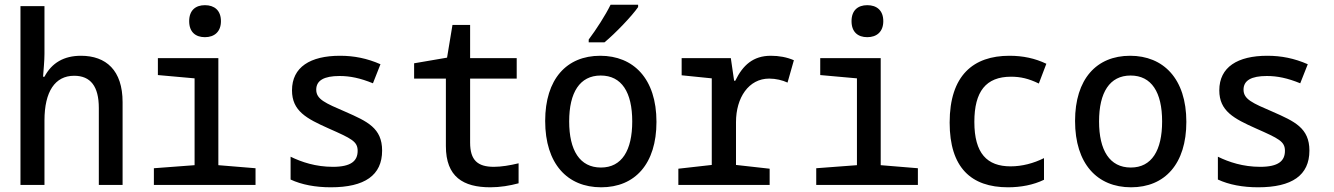

<svg xmlns="http://www.w3.org/2000/svg" viewBox="-20 -786 5670 816"><path d="M67 0H169V-274C169 -397 214 -464 295 -464C365 -464 400 -419 400 -327V0H501V-352C501 -487 431 -549 324 -549C252 -549 200 -519 169 -460H163C165 -488 169 -528 169 -557V-760H67Z M851 -628C891 -628 919 -651 919 -696C919 -742 891 -764 851 -764C811 -764 784 -742 784 -696C784 -650 811 -628 851 -628ZM634 0H1066V-71L908 -84V-539H651V-467L807 -453V-84L634 -71Z M1386 10C1530 10 1604 -41 1604 -146C1604 -242 1541 -270 1448 -311C1362 -348 1324 -364 1324 -405C1324 -444 1357 -463 1423 -463C1468 -463 1511 -454 1565 -432L1597 -513C1540 -538 1485 -549 1425 -549C1299 -549 1221 -501 1221 -402C1221 -314 1283 -282 1377 -240C1474 -197 1500 -185 1500 -145C1500 -102 1472 -77 1395 -77C1322 -77 1262 -97 1215 -120V-23C1262 -1 1321 10 1386 10Z M2064 10C2106 10 2147 3 2184 -7V-92C2147 -83 2110 -77 2079 -77C2010 -77 1978 -105 1978 -180V-452H2176V-539H1978V-680H1903L1880 -541L1740 -517V-452H1875V-165C1875 -34 1949 10 2064 10Z M2482 -618V-606H2549C2594 -643 2666 -718 2692 -756V-766H2575C2553 -721 2515 -662 2482 -618ZM2535 10C2679 10 2770 -90 2770 -268C2770 -452 2672 -549 2531 -549C2388 -549 2297 -450 2297 -272C2297 -90 2391 10 2535 10ZM2534 -74C2444 -74 2399 -147 2399 -270C2399 -393 2444 -465 2533 -465C2622 -465 2667 -394 2667 -270C2667 -147 2623 -74 2534 -74Z M2863 0H3251V-69L3108 -85V-267C3108 -371 3162 -452 3249 -452C3277 -452 3306 -445 3327 -435L3354 -530C3324 -543 3291 -549 3256 -549C3181 -549 3137 -509 3105 -443H3100L3086 -539H2877V-466L3005 -453V-85L2863 -69Z M3666 -628C3706 -628 3734 -651 3734 -696C3734 -742 3706 -764 3666 -764C3626 -764 3599 -742 3599 -696C3599 -650 3626 -628 3666 -628ZM3449 0H3881V-71L3723 -84V-539H3466V-467L3622 -453V-84L3449 -71Z M4264 10C4318 10 4372 0 4417 -22V-114C4373 -92 4324 -79 4275 -79C4175 -79 4121 -134 4121 -268C4121 -397 4170 -460 4277 -460C4317 -460 4352 -452 4395 -431L4427 -515C4379 -538 4328 -549 4270 -549C4117 -549 4016 -466 4016 -265C4016 -74 4107 10 4264 10Z M4787 10C4931 10 5022 -90 5022 -268C5022 -452 4924 -549 4783 -549C4640 -549 4549 -450 4549 -272C4549 -90 4643 10 4787 10ZM4786 -74C4696 -74 4651 -147 4651 -270C4651 -393 4696 -465 4785 -465C4874 -465 4919 -394 4919 -270C4919 -147 4875 -74 4786 -74Z M5327 10C5471 10 5545 -41 5545 -146C5545 -242 5482 -270 5389 -311C5303 -348 5265 -364 5265 -405C5265 -444 5298 -463 5364 -463C5409 -463 5452 -454 5506 -432L5538 -513C5481 -538 5426 -549 5366 -549C5240 -549 5162 -501 5162 -402C5162 -314 5224 -282 5318 -240C5415 -197 5441 -185 5441 -145C5441 -102 5413 -77 5336 -77C5263 -77 5203 -97 5156 -120V-23C5203 -1 5262 10 5327 10Z"/></svg>

Font: Noto Sans Mono SemiCondensed Medium
Style: Regular
Weight: 500
Width: 4
Designer: Monotype Design Team
Foundry: Monotype Imaging Inc.
Version: Version 2.014